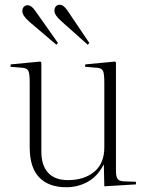

<svg xmlns="http://www.w3.org/2000/svg" viewBox="-20 -774 619 808"><path d="M259 14Q185 14 145 -27.5Q105 -69 105 -154V-427Q105 -465 99 -476.5Q93 -488 72 -489L24 -493L25 -503L150 -515L154 -511V-136Q154 -78 182.5 -47Q211 -16 266 -16Q334 -16 376.5 -51Q419 -86 419 -154V-427Q419 -465 413 -476.5Q407 -488 386 -489L338 -493L339 -503L464 -515L468 -511V-56Q468 -31 474.5 -21.5Q481 -12 500 -11L552 -9V2L419 10L417 -81H416Q390 -31 348.5 -8.5Q307 14 259 14ZM349 -586 239 -684Q209 -710 209 -729Q209 -740 215 -747Q221 -754 231 -754Q247 -754 263 -731L356 -593ZM217 -586 104 -682Q74 -708 74 -727Q74 -738 80 -745Q86 -752 96 -752Q112 -752 128 -729L224 -593Z"/></svg>

Font: Display Extralight
Style: Regular
Weight: 200
Designer: Latin by Veronika Burian and Jose Scaglione. Greek by Irene Vlachou. Cyrillic by Vera Evstafieva.
Foundry: TypeTogether
Version: Version 3.002